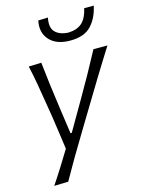

<svg xmlns="http://www.w3.org/2000/svg" viewBox="-136 -815 811 1087"><g transform="rotate(-15 270.0 -271.0)"><path d="M43 194.5Q74 148.5 103.5 101.2Q133 54 161 8Q154 -40.5 147.2 -90.5Q140.5 -140.5 133 -188L118.5 -277Q110 -330.5 100.2 -386.2Q90.5 -442 78.5 -495.5L152.5 -498Q159.5 -431 167.8 -367.2Q176 -303.5 185.5 -236L209 -70H216.5L313.5 -237Q352 -303 387.5 -366.8Q423 -430.5 457.5 -495.5H539.5Q514 -455 490.8 -417.8Q467.5 -380.5 440.2 -335.8Q413 -291 375.5 -229L291 -89.5Q233 6 194.2 72Q155.5 138 125.5 192ZM344.5 -576.5Q263.5 -576.5 223.5 -620.8Q183.5 -665 198 -733.5L255 -735.5Q243 -679 268.5 -652.2Q294 -625.5 346.5 -623Q399 -625.5 427 -652Q455 -678.5 467 -733.5H523Q508.5 -663.5 467.5 -620Q426.5 -576.5 344.5 -576.5Z"/></g></svg>

Font: Commissioner Flair Light
Style: Italic
Weight: 300
Italic angle: -12°
Designer: Kostas Bartsokas
Foundry: Kostas Bartsokas
Version: Version 1.000; ttfautohint (v1.8.3)